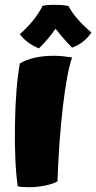

<svg xmlns="http://www.w3.org/2000/svg" viewBox="-20 -769 402 802"><path d="M63 -504Q90 -520 126 -528Q162 -536 204 -536Q224 -536 243.5 -534Q263 -532 281 -529Q259 -464 242.5 -322Q226 -180 220 -11Q199 0 166.5 6.5Q134 13 99 13Q84 13 73 12Q62 11 54 9Q40 -89 42.5 -248Q45 -407 63 -504ZM362 -633Q347 -611 326.5 -595Q306 -579 281 -570Q256 -596 241.5 -613Q227 -630 212 -649Q196 -626 179.5 -606.5Q163 -587 143 -567Q119 -576 98 -591.5Q77 -607 63 -626Q96 -656 119 -684.5Q142 -713 158 -745Q168 -747 179.5 -748Q191 -749 204 -749Q222 -749 236 -748Q250 -747 266 -744Q280 -717 304 -689.5Q328 -662 362 -633Z"/></svg>

Font: Atma
Style: Bold
Weight: 700
Designer: Gregori Vincens, Jeremie Hornus, Riccardo Olocco, Yoann Minet.
Foundry: black foundry
Version: Version 1.102;PS 1.100;hotconv 1.0.86;makeotf.lib2.5.63406